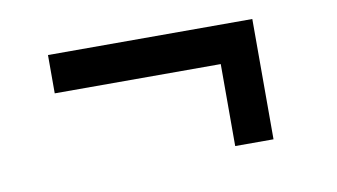

<svg xmlns="http://www.w3.org/2000/svg" viewBox="-43 -492 806 459"><g transform="rotate(-10 360.0 -263.0)"><path d="M496 -117V-316H93V-409H589V-117Z"/></g></svg>

Font: Mona Sans Expanded Medium
Style: Regular
Weight: 500
Width: 7
Designer: Deni Anggara
Foundry: GitHub
Version: Version 2.000